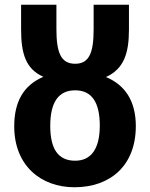

<svg xmlns="http://www.w3.org/2000/svg" viewBox="-20 -780 633 810"><path d="M294 10C446 10 553 -82 553 -248C553 -352 509 -421 427 -455C502 -489 524 -554 524 -655V-760H375V-656C375 -559 357 -511 297 -511C236 -511 218 -560 218 -657V-760H69V-656C69 -555 88 -489 163 -456C78 -420 40 -349 40 -247C40 -81 153 10 294 10ZM297 -102C225 -102 192 -152 192 -249C192 -346 225 -399 297 -399C368 -399 401 -347 401 -250C401 -153 365 -102 297 -102Z"/></svg>

Font: Noto Sans Display
Style: Bold
Weight: 700
Designer: Monotype Design Team
Foundry: Monotype Imaging Inc.
Version: Version 1.900